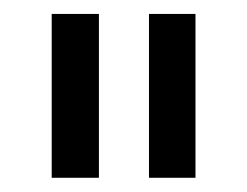

<svg xmlns="http://www.w3.org/2000/svg" viewBox="-20 -710 348 270"><path d="M52.7 -690.4H119.1V-460H52.7ZM189.5 -690.4H254.9V-460H189.5Z"/></svg>

Font: Dinish
Style: Regular
Weight: 400
Designer: Bert Driehuis
Foundry: Playbeing
Version: Version 3.006; git-39231f3c-release